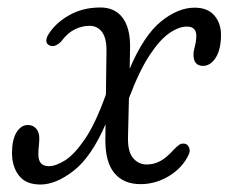

<svg xmlns="http://www.w3.org/2000/svg" viewBox="-20 -483 612 513"><path d="M327.5 -355 326.5 -299.5Q364.5 -388.5 410 -425.5Q455.5 -462.5 500 -462.5Q534.5 -462.5 552.2 -442.2Q570 -422 570.5 -391Q570.5 -351 556.5 -329Q542.5 -307 522.5 -307Q497 -307 497 -337Q497 -346.5 500.8 -360Q504.5 -373.5 504.5 -387Q504.5 -412 479.5 -412Q458 -412 432.5 -394.5Q407 -377 379.5 -335.2Q352 -293.5 324.5 -220.5L322 -117Q321 -78 335.5 -60.8Q350 -43.5 372 -43.5Q391 -43.5 408 -52.5Q425 -61.5 444 -83Q453 -92 459 -96.2Q465 -100.5 474 -99Q481.5 -97.5 485.2 -88.8Q489 -80 484 -69.5Q467.5 -34.5 431.8 -12.8Q396 9 355.5 9Q310.5 9 286 -20Q261.5 -49 261.5 -108.5L262 -151Q224 -63.5 176.8 -26.8Q129.5 10 88 10Q49 10 30.5 -14Q12 -38 12 -75.5Q12.5 -111 24.5 -130Q36.5 -149 54.5 -149Q68 -149 76.5 -139.5Q85 -130 85 -113.5Q85 -104 83.8 -93.5Q82.5 -83 82.5 -70Q82.5 -39 110.5 -39Q129 -39 153.8 -54.5Q178.5 -70 206.8 -111.2Q235 -152.5 263 -230.5L264.5 -347Q265 -380.5 252.8 -397.2Q240.5 -414 219.5 -414Q199 -414 179.8 -404.5Q160.5 -395 144.5 -373.5Q139 -367 131.2 -362.8Q123.5 -358.5 115.5 -360.5Q97.5 -366 107 -387Q125.5 -419.5 162.8 -441.2Q200 -463 248 -463Q287.5 -463 308 -435Q328.5 -407 327.5 -355Z"/></svg>

Font: Fraunces 9pt SuperSoft Light
Style: Italic
Weight: 300
Italic angle: -16°
Version: Version 1.000;[b76b70a41]